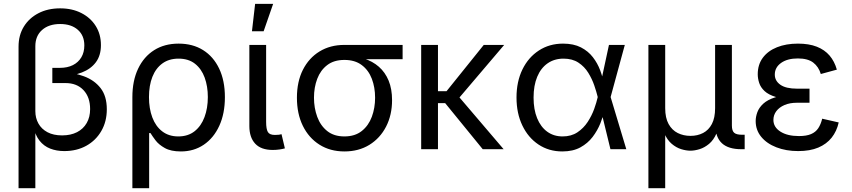

<svg xmlns="http://www.w3.org/2000/svg" viewBox="-20 -781 4460 1005"><path d="M77.1 204.1V-537.1Q77.1 -596.7 104.7 -641.6Q132.3 -686.5 181.4 -711.9Q230.5 -737.3 294.9 -737.3Q357.9 -737.3 406 -712.6Q454.1 -688 481.2 -644.8Q508.3 -601.6 508.3 -544.9Q508.3 -490.7 481.9 -455.3Q455.6 -419.9 408.4 -401.6Q361.3 -383.3 298.3 -379.4V-405.3Q364.3 -401.9 418.9 -381.8Q473.6 -361.8 506.3 -320.1Q539.1 -278.3 539.1 -209Q539.1 -145 510.5 -95.5Q481.9 -45.9 431.9 -18.1Q381.8 9.8 316.4 9.8Q275.9 9.8 242.7 -3.2Q209.5 -16.1 186.5 -45.2Q163.6 -74.2 154.3 -122.1H165V204.1ZM305.2 -72.3Q350.1 -72.3 383.1 -89.1Q416 -106 433.8 -137Q451.7 -168 451.7 -210Q451.7 -272.5 417 -309.3Q382.3 -346.2 322.8 -346.2H253.9V-425.8H293.5Q333 -425.8 361.6 -440.2Q390.1 -454.6 405.8 -481Q421.4 -507.3 421.4 -543.5Q421.4 -595.2 387.2 -625.2Q353 -655.3 294.9 -655.3Q235.4 -655.3 200.2 -624Q165 -592.8 165 -539.1V-199.2Q165 -163.1 181.2 -134.3Q197.3 -105.5 228.5 -88.9Q259.8 -72.3 305.2 -72.3Z M672.9 204.1V-272.5Q672.9 -358.4 702.9 -421.4Q732.9 -484.4 787.1 -518.6Q841.3 -552.7 915 -552.7Q988.8 -552.7 1043 -518.8Q1097.2 -484.9 1127.2 -421.9Q1157.2 -358.9 1157.2 -272.5Q1157.2 -186.5 1127.9 -122.6Q1098.6 -58.6 1046.6 -23.4Q994.6 11.7 926.8 11.7Q874.5 11.7 842.8 -6.1Q811 -23.9 793.9 -46.6Q776.9 -69.3 767.6 -84.5H760.7V204.1ZM913.1 -66.9Q964.4 -66.9 998.8 -94.2Q1033.2 -121.6 1050.5 -168.2Q1067.9 -214.8 1067.9 -272.9Q1067.9 -329.1 1051.3 -374.8Q1034.7 -420.4 1000.7 -447.3Q966.8 -474.1 914.6 -474.1Q864.7 -474.1 830.1 -449Q795.4 -423.8 777.6 -378.7Q759.8 -333.5 759.8 -272.9Q759.8 -212.9 777.3 -166.3Q794.9 -119.6 829.3 -93.3Q863.8 -66.9 913.1 -66.9Z M1407.7 3.9Q1346.2 3.9 1315.7 -29.1Q1285.2 -62 1285.2 -121.1V-545.9H1373V-143.1Q1373 -105.5 1382.1 -90.1Q1391.1 -74.7 1418.5 -74.7Q1432.6 -74.7 1439.9 -75.7Q1447.3 -76.7 1453.6 -78.6L1471.2 -4.4Q1459.5 -1 1442.4 1.5Q1425.3 3.9 1407.7 3.9ZM1298.8 -617.2 1315.4 -760.7H1409.7L1359.9 -617.2Z M1782.7 11.7Q1708.5 11.7 1652.3 -23.7Q1596.2 -59.1 1565.2 -122.3Q1534.2 -185.5 1534.2 -269.5Q1534.2 -353.5 1565.4 -415.5Q1596.7 -477.5 1652.6 -511.7Q1708.5 -545.9 1782.7 -545.9H2087.4V-471.2H1848.1L1782.7 -467.3Q1728 -467.3 1692.9 -440.4Q1657.7 -413.6 1640.6 -368.7Q1623.5 -323.7 1623.5 -269.5Q1623.5 -215.8 1640.6 -169.4Q1657.7 -123 1692.9 -95Q1728 -66.9 1782.7 -66.9Q1837.9 -66.9 1873.5 -95.2Q1909.2 -123.5 1926.3 -169.7Q1943.4 -215.8 1943.4 -269.5Q1943.4 -323.7 1926.3 -368.7Q1909.2 -413.6 1873.5 -440.4Q1837.9 -467.3 1782.7 -467.3V-489.3Q1838.4 -489.3 1884.3 -474.9Q1930.2 -460.4 1963.1 -431.6Q1996.1 -402.8 2014.2 -359.1Q2032.2 -315.4 2032.2 -256.8Q2032.2 -179.2 2001 -118.4Q1969.7 -57.6 1913.6 -22.9Q1857.4 11.7 1782.7 11.7Z M2272.5 -545.9V0H2184.6V-545.9ZM2619.1 -545.9 2359.9 -241.2H2239.3V-303.7H2317.4L2512.2 -545.9ZM2506.8 0 2308.1 -243.7 2355.5 -305.7 2616.2 0Z M2923.3 11.7Q2853 11.7 2798.8 -24.4Q2744.6 -60.5 2714.1 -124.3Q2683.6 -188 2683.6 -270.5Q2683.6 -354 2714.6 -417.5Q2745.6 -481 2800.8 -516.8Q2856 -552.7 2927.2 -552.7Q2982.4 -552.7 3020.8 -533Q3059.1 -513.2 3083.5 -481.4Q3107.9 -449.7 3121.6 -412.8Q3135.3 -376 3141.1 -342.3H3172.9L3175.8 -274.4L3258.3 0H3175.3L3108.4 -274.4Q3102.1 -300.3 3090.6 -334Q3079.1 -367.7 3059.3 -399.9Q3039.6 -432.1 3007.8 -453.1Q2976.1 -474.1 2929.7 -474.1Q2881.8 -474.1 2846.4 -449.5Q2811 -424.8 2792 -379.2Q2772.9 -333.5 2772.9 -270Q2772.9 -208 2791.5 -162.4Q2810.1 -116.7 2844.2 -91.8Q2878.4 -66.9 2924.8 -66.9Q2970.2 -66.9 3002.4 -88.4Q3034.7 -109.9 3056.2 -142.8Q3077.6 -175.8 3090.1 -210.4Q3102.5 -245.1 3108.4 -271.5L3167.5 -545.9H3250.5L3175.8 -271.5L3172.9 -206.5H3145.5Q3137.7 -173.3 3122.6 -135.5Q3107.4 -97.7 3082 -64.2Q3056.6 -30.8 3017.8 -9.5Q2979 11.7 2923.3 11.7Z M3374 204.1V-545.9H3461.9V-214.8Q3461.9 -164.1 3479.7 -131.8Q3497.6 -99.6 3527.6 -84.7Q3557.6 -69.8 3594.2 -69.8Q3631.3 -69.8 3660.4 -85Q3689.5 -100.1 3706.3 -132.1Q3723.1 -164.1 3723.1 -214.8V-545.9H3811V-123.5Q3811 -96.7 3822.8 -86.2Q3834.5 -75.7 3863.8 -75.7H3877.9V0H3860.4Q3792.5 0 3758.8 -31.2Q3725.1 -62.5 3725.1 -122.6V-171.9H3745.6Q3745.6 -117.7 3730.5 -82.8Q3715.3 -47.9 3691.7 -28.1Q3668 -8.3 3641.8 -0.2Q3615.7 7.8 3593.8 7.8Q3571.8 7.8 3545.7 -0.2Q3519.5 -8.3 3496.1 -28.1Q3472.7 -47.9 3457.5 -82.8Q3442.4 -117.7 3442.4 -171.9H3461.9V204.1Z M4158.2 9.8Q4094.7 9.8 4044.2 -9.8Q3993.7 -29.3 3964.6 -64.7Q3935.5 -100.1 3935.5 -147.5Q3935.5 -169.9 3944.3 -193.8Q3953.1 -217.8 3975.3 -238.3Q3997.6 -258.8 4037.8 -271.5Q4078.1 -284.2 4141.1 -284.2H4217.3V-243.2H4151.9Q4113.8 -243.2 4086.2 -231.2Q4058.6 -219.2 4043.5 -199Q4028.3 -178.7 4028.3 -153.3Q4028.3 -115.7 4064.7 -92.3Q4101.1 -68.8 4162.1 -68.8Q4201.2 -68.8 4225.3 -79.1Q4249.5 -89.4 4262.9 -109.6Q4276.4 -129.9 4283.7 -159.7L4370.1 -140.1Q4359.9 -94.2 4333.3 -60.5Q4306.6 -26.9 4263.2 -8.5Q4219.7 9.8 4158.2 9.8ZM4141.1 -261.7Q4079.6 -261.7 4041 -273.4Q4002.4 -285.2 3981.9 -304.4Q3961.4 -323.7 3953.9 -346.9Q3946.3 -370.1 3946.3 -392.1Q3946.3 -442.9 3972.9 -478.8Q3999.5 -514.6 4047.1 -533.7Q4094.7 -552.7 4156.7 -552.7Q4214.4 -552.7 4255.4 -536.6Q4296.4 -520.5 4322.3 -490.2Q4348.1 -460 4360.4 -416.5L4276.4 -393.6Q4265.1 -431.6 4236.8 -453.4Q4208.5 -475.1 4156.2 -475.1Q4101.6 -475.1 4068.6 -451.7Q4035.6 -428.2 4035.6 -390.6Q4035.6 -357.9 4064.7 -337.4Q4093.8 -316.9 4151.9 -316.9H4217.3V-261.7Z"/></svg>

Font: Adwaita Sans
Style: Regular
Weight: 400
Designer: Rasmus Andersson
Foundry: rsms
Version: Version 4.001;git-9221beed3